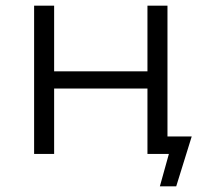

<svg xmlns="http://www.w3.org/2000/svg" viewBox="-20 -546 735 681"><path d="M101 0H172V-232H503V0H579L547 115H605L660 -62H574V-526H503V-293H172V-526H101Z"/></svg>

Font: Malon Grotesk
Style: Regular
Weight: 400
Designer: Julieta Ulanovsky
Foundry: Julieta Ulanovsky
Version: Version 7.200